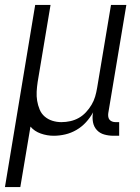

<svg xmlns="http://www.w3.org/2000/svg" viewBox="-46 -540 566 775"><path d="M-26 215 96 -520H158L106 -209Q103 -189 102 -170Q101 -151 104 -133Q107 -115 114 -98Q121 -81 134.5 -69.5Q148 -58 165.5 -52.5Q183 -47 202 -47Q220 -47 238 -51Q256 -55 272 -64Q288 -73 301 -87Q314 -101 323.5 -117Q333 -133 338 -150Q343 -167 346 -185L402 -520H464L391 -83Q390 -76 391 -69Q392 -62 396 -57Q400 -52 406.5 -49.5Q413 -47 421 -47H435V8H412Q393 8 375 3Q357 -2 345 -15Q333 -28 329.5 -46Q326 -64 329 -83L330 -87Q318 -65 301 -46.5Q284 -28 262.5 -15.5Q241 -3 217.5 2.5Q194 8 171 8Q144 8 118.5 -1Q93 -10 77 -29L36 215Z"/></svg>

Font: Iosevka SS18 Light
Style: Italic
Weight: 300
Italic angle: -9°
Monospace: yes
Designer: Belleve Invis
Foundry: Belleve Invis
Version: Version 25.1.1; ttfautohint (v1.8.4)